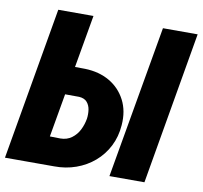

<svg xmlns="http://www.w3.org/2000/svg" viewBox="-83 -796 930 881"><g transform="rotate(10 382.0 -355.5)"><path d="M179.2 -466.3 287.6 -465.3Q352.5 -463.4 401.4 -435.1Q450.2 -406.7 476.3 -356.4Q502.4 -306.2 497.1 -239.7Q493.2 -185.5 470.5 -141.1Q447.8 -96.7 410.6 -64.9Q373.5 -33.2 326.2 -16.4Q278.8 0.5 225.1 0H-4.4L118.7 -710.9H282.7L181.6 -131.8L231 -130.9Q261.7 -131.3 283.4 -147.5Q305.2 -163.6 317.6 -188.2Q330.1 -212.9 335 -241.2Q337.9 -262.2 335 -283Q332 -303.7 319.6 -318.1Q307.1 -332.5 282.2 -334L156.2 -334.5ZM768.1 -710.9 645.5 0H482.4L606.4 -710.9Z"/></g></svg>

Font: Roboto Condensed Black
Style: Italic
Weight: 900
Italic angle: -12°
Designer: Christian Robertson
Foundry: Google
Version: Version 3.008; 2023